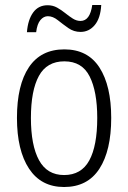

<svg xmlns="http://www.w3.org/2000/svg" viewBox="-20 -791 514 770"><path d="M426 -318Q426 -187 378.5 -114Q331 -41 237 -41Q145 -41 96.5 -114.5Q48 -188 48 -318Q48 -450 96 -521.5Q144 -593 238 -593Q332 -593 379 -520Q426 -447 426 -318ZM104 -318Q104 -208 136.5 -148.5Q169 -89 237 -89Q306 -89 338 -147.5Q370 -206 370 -318Q370 -424 339.5 -484.5Q309 -545 238 -545Q168 -545 136 -486.5Q104 -428 104 -318ZM88 -662Q92 -712 113 -741Q134 -770 171 -770Q192 -770 209 -760.5Q226 -751 241.5 -738.5Q257 -726 272 -716.5Q287 -707 303 -707Q341 -707 350 -771H386Q383 -718 360 -690.5Q337 -663 303 -663Q276 -663 254 -678.5Q232 -694 212 -710Q192 -726 172 -726Q155 -726 142 -710.5Q129 -695 125 -662Z"/></svg>

Font: Noto Sans Tamil UI Condensed Light
Style: Regular
Weight: 300
Width: 3
Designer: Jelle Bosma - Monotype Design Team
Foundry: Monotype Imaging Inc.
Version: Version 2.004; ttfautohint (v1.8.4.7-5d5b)